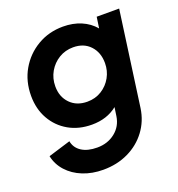

<svg xmlns="http://www.w3.org/2000/svg" viewBox="-139 -670 931 1004"><g transform="rotate(-20 327.0 -168.0)"><path d="M266 220Q204 220 153 199.5Q102 179 68.5 142Q35 105 25 57L149 19Q156 57 189 78.5Q222 100 276 100Q334 100 375.5 67Q417 34 425 -20L432 -68Q375 -22 291 -22Q218 -22 162 -54Q106 -86 74 -142.5Q42 -199 42 -272Q42 -353 79 -417Q116 -481 179.5 -518.5Q243 -556 322 -556Q377 -556 422 -537Q467 -518 497 -482L506 -544H631L558 -16Q548 53 508 106.5Q468 160 405.5 190Q343 220 266 220ZM309 -143Q354 -143 389 -165Q424 -187 444 -223Q464 -259 464 -302Q464 -361 429 -398.5Q394 -436 335 -436Q291 -436 255.5 -414.5Q220 -393 199 -356.5Q178 -320 178 -275Q178 -217 214 -180Q250 -143 309 -143Z"/></g></svg>

Font: Plus Jakarta Sans
Style: Bold Italic
Weight: 700
Italic angle: -8°
Designer: Gumpita Rahayu
Foundry: Tokotype
Version: Version 2.071; ttfautohint (v1.8.4.7-5d5b);gftools[0.9.29]